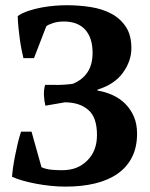

<svg xmlns="http://www.w3.org/2000/svg" viewBox="-20 -693 568 725"><path d="M227.5 11.7Q201.2 11.7 172.1 8.8Q143.1 5.9 116 0.7Q88.9 -4.4 65.2 -11.2Q41.5 -18.1 25.4 -25.4Q26.4 -40.5 29.5 -62.3Q32.7 -84 37.4 -107.4Q42 -130.9 47.6 -154.1Q53.2 -177.2 59.6 -195.8H99.1L136.7 -61.5Q153.3 -54.2 173.1 -52.2Q192.9 -50.3 213.4 -50.3Q244.6 -50.3 267.3 -59.1Q290 -67.9 308.6 -85.9Q346.2 -122.1 346.2 -183.1Q346.2 -250.5 313 -278.3Q280.3 -306.6 224.6 -306.6L151.4 -293.9Q147 -311 146 -332.8Q145 -354.5 150.4 -372.6H181.2Q189 -372.1 198.7 -372.3Q208.5 -372.6 218.5 -373Q228.5 -373.5 238 -374.5Q247.6 -375.5 254.9 -376.5Q291.5 -391.6 310.5 -420.4Q329.6 -449.2 329.6 -493.7Q329.6 -549.8 301.8 -580.8Q273.9 -611.8 220.7 -611.8Q198.2 -611.8 179.7 -605.7Q161.1 -599.6 154.8 -593.8L108.4 -473.6H68.4Q64.9 -487.3 61.3 -506.1Q57.6 -524.9 54.7 -546.1Q51.8 -567.4 49.6 -589.6Q47.4 -611.8 46.9 -632.3Q64.5 -644.5 88.4 -652.3Q112.3 -660.2 137.7 -664.8Q163.1 -669.4 187.7 -671.4Q212.4 -673.3 231.9 -673.3Q277.8 -673.3 321.8 -666.5Q365.7 -659.7 399.9 -641.6Q434.1 -623.5 455.1 -592Q476.1 -560.5 476.1 -510.7Q476.1 -462.9 444.3 -418.5Q412.6 -374.5 348.1 -354.5V-351.1Q377.9 -346.2 405 -334Q432.1 -321.8 452.6 -301.5Q473.1 -281.2 485.4 -253.2Q497.6 -225.1 497.6 -188.5Q497.6 -137.7 478.8 -100.1Q460 -62.5 424.8 -37.6Q389.6 -12.7 339.6 -0.5Q289.6 11.7 227.5 11.7Z"/></svg>

Font: PT Astra Serif
Style: Bold
Weight: 700
Designer: A.Korolkova, I. Chaeva
Foundry: ParaType Ltd
Version: Version 1.002